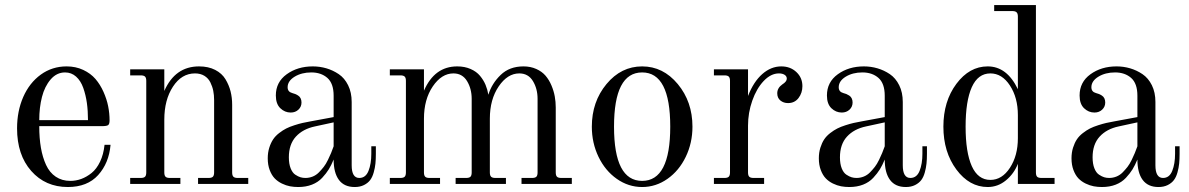

<svg xmlns="http://www.w3.org/2000/svg" viewBox="-20 -732 4731 764"><path d="M238.8 -443.8Q205.6 -443.8 181.6 -416Q157.7 -388.2 147 -346.2Q136.2 -304.2 136.2 -253.9H330.1Q330.1 -290.5 325.7 -322.3Q321.3 -354 311.3 -382.3Q301.3 -410.6 282.7 -427.2Q264.2 -443.8 238.8 -443.8ZM245.1 -467.8Q281.2 -467.8 311 -453.9Q340.8 -439.9 359.9 -417.7Q378.9 -395.5 391.8 -366.5Q404.8 -337.4 410.4 -309.1Q416 -280.8 416 -252.9Q416 -238.8 410.6 -234.4Q405.3 -230 384.8 -230H136.2Q136.2 -182.1 142.8 -144Q149.4 -106 163.3 -75.7Q177.2 -45.4 201.9 -28.8Q226.6 -12.2 259.8 -12.2Q282.2 -12.2 303.5 -20Q324.7 -27.8 344.5 -43.7Q364.3 -59.6 378.2 -88.6Q392.1 -117.7 396 -155.8H419.9Q413.6 -83 370.6 -35.4Q327.6 12.2 250 12.2Q160.6 12.2 104.2 -51.8Q47.9 -115.7 47.9 -221.2Q47.9 -290 72.5 -346.2Q97.2 -402.3 142.3 -435.1Q187.5 -467.8 245.1 -467.8Z M498 -456.1H633.8V-370.1Q676.8 -467.8 772 -467.8Q809.1 -467.8 836.2 -453.9Q863.3 -439.9 877.2 -416.7Q891.1 -393.6 897.5 -368.4Q903.8 -343.3 903.8 -314.9V-45.9Q903.8 -33.7 908.7 -28.8Q913.6 -23.9 925.8 -23.9H967.8V0H768.1V-23.9H810.1Q822.3 -23.9 827.1 -28.8Q832 -33.7 832 -45.9V-334Q832 -353.5 828.6 -370.6Q825.2 -387.7 817.1 -404.1Q809.1 -420.4 793.5 -430.2Q777.8 -439.9 755.9 -439.9Q702.6 -439.9 668.2 -387.2Q633.8 -334.5 633.8 -255.9V-45.9Q633.8 -33.7 638.7 -28.8Q643.6 -23.9 655.8 -23.9H697.8V0H498V-23.9H540Q552.2 -23.9 557.1 -28.8Q562 -33.7 562 -45.9V-410.2Q562 -422.4 557.1 -427.2Q552.2 -432.1 540 -432.1H498Z M1307.6 -245.1 1233.4 -229Q1185.1 -218.8 1157.2 -188.2Q1129.4 -157.7 1129.4 -106Q1129.4 -80.1 1136.5 -62.3Q1143.6 -44.4 1155 -36.9Q1166.5 -29.3 1175.8 -26.6Q1185.1 -23.9 1195.3 -23.9Q1210.4 -23.9 1224.4 -29.5Q1238.3 -35.2 1249 -46.1Q1259.8 -57.1 1268.3 -68.1Q1276.9 -79.1 1284.9 -95.7Q1293 -112.3 1297.4 -123Q1301.8 -133.8 1307.6 -149.9ZM1475.6 -149.9V-120.1Q1475.6 -98.1 1473.9 -81.1Q1472.2 -64 1467 -45.7Q1461.9 -27.3 1452.9 -15.4Q1443.8 -3.4 1428.2 4.4Q1412.6 12.2 1391.6 12.2Q1349.6 12.2 1328.6 -16.1Q1307.6 -44.4 1307.6 -97.2Q1298.3 -74.7 1288.3 -58.3Q1278.3 -42 1262 -24.4Q1245.6 -6.8 1221.4 2.7Q1197.3 12.2 1166.5 12.2Q1149.9 12.2 1134 9.3Q1118.2 6.3 1101.6 -1.7Q1085 -9.8 1073 -22.2Q1061 -34.7 1053.2 -55.2Q1045.4 -75.7 1045.4 -102.1Q1045.4 -125 1051.5 -144.3Q1057.6 -163.6 1066.7 -177.2Q1075.7 -190.9 1090.6 -202.4Q1105.5 -213.9 1118.9 -220.7Q1132.3 -227.5 1151.4 -233.6Q1170.4 -239.7 1183.6 -242.7Q1196.8 -245.6 1215.3 -249L1307.6 -266.1V-351.1Q1307.6 -399.9 1282.7 -421.9Q1257.8 -443.8 1218.8 -443.8Q1180.2 -443.8 1152.3 -426.8Q1124.5 -409.7 1124.5 -384.8Q1124.5 -366.7 1142.6 -361.8Q1149.9 -359.9 1154.8 -357.9Q1159.7 -356 1166.3 -351.8Q1172.9 -347.7 1176.3 -340.6Q1179.7 -333.5 1179.7 -324.2Q1179.7 -307.1 1167.5 -295.7Q1155.3 -284.2 1136.7 -284.2Q1113.3 -284.2 1095.5 -301.3Q1077.6 -318.4 1077.6 -352.1Q1077.6 -405.3 1120.8 -436.5Q1164.1 -467.8 1224.6 -467.8Q1252.4 -467.8 1278.6 -460.2Q1304.7 -452.6 1327.9 -437Q1351.1 -421.4 1365.2 -392.8Q1379.4 -364.3 1379.4 -326.2V-74.2Q1379.4 -23.9 1409.7 -23.9Q1435.1 -23.9 1446.3 -52Q1457.5 -80.1 1457.5 -120.1V-149.9Z M1667 -456.1V-371.1Q1709 -467.8 1799.3 -467.8Q1829.1 -467.8 1852.5 -457.5Q1876 -447.3 1890.1 -430.2Q1904.3 -413.1 1912.1 -394.3Q1919.9 -375.5 1923.3 -355Q1937 -399.9 1972.2 -433.8Q2007.3 -467.8 2063 -467.8Q2091.3 -467.8 2114 -457.5Q2136.7 -447.3 2150.9 -430.7Q2165 -414.1 2174.3 -392.1Q2183.6 -370.1 2187.5 -348.4Q2191.4 -326.7 2191.4 -304.2V-45.9Q2191.4 -33.7 2196.3 -28.8Q2201.2 -23.9 2213.4 -23.9H2255.4V0H2055.2V-23.9H2097.2Q2109.4 -23.9 2114.3 -28.8Q2119.1 -33.7 2119.1 -45.9V-338.9Q2119.1 -378.9 2100.6 -409.4Q2082 -439.9 2046.4 -439.9Q1999.5 -439.9 1964.4 -388.2Q1929.2 -336.4 1929.2 -259.8V-45.9Q1929.2 -33.7 1934.1 -28.8Q1939 -23.9 1951.2 -23.9H1993.2V0H1793V-23.9H1835Q1847.2 -23.9 1852.1 -28.8Q1856.9 -33.7 1856.9 -45.9V-338.9Q1856.9 -378.9 1838.4 -409.4Q1819.8 -439.9 1784.2 -439.9Q1737.3 -439.9 1702.1 -388.2Q1667 -336.4 1667 -259.8V-45.9Q1667 -33.7 1671.9 -28.8Q1676.8 -23.9 1689 -23.9H1731V0H1531.2V-23.9H1573.2Q1585.4 -23.9 1590.3 -28.8Q1595.2 -33.7 1595.2 -45.9V-410.2Q1595.2 -422.4 1590.3 -427.2Q1585.4 -432.1 1573.2 -432.1H1531.2V-456.1Z M2647 -228Q2647 -443.8 2535.2 -443.8Q2423.3 -443.8 2423.3 -228Q2423.3 -12.2 2535.2 -12.2Q2647 -12.2 2647 -228ZM2735.4 -228Q2735.4 -163.1 2708.7 -107.9Q2682.1 -52.7 2636 -20.3Q2589.8 12.2 2535.2 12.2Q2480.5 12.2 2434.3 -20.3Q2388.2 -52.7 2361.6 -107.9Q2335 -163.1 2335 -228Q2335 -327.1 2393.3 -397.5Q2451.7 -467.8 2535.2 -467.8Q2618.7 -467.8 2677 -397.5Q2735.4 -327.1 2735.4 -228Z M2956.5 -456.1V-350.1Q2978.5 -406.7 3013.2 -437.3Q3047.9 -467.8 3088.9 -467.8Q3125 -467.8 3148.9 -445.3Q3172.9 -422.9 3172.9 -389.2Q3172.9 -362.3 3157.5 -342Q3142.1 -321.8 3115.7 -321.8Q3098.1 -321.8 3085.4 -332Q3072.8 -342.3 3072.8 -360.8Q3072.8 -381.8 3092.8 -396Q3110.8 -407.2 3110.8 -418.9Q3110.8 -428.7 3102.1 -434.3Q3093.3 -439.9 3079.6 -439.9Q3047.4 -439.9 3018.8 -409.7Q2990.2 -379.4 2973.4 -331.3Q2956.5 -283.2 2956.5 -231.9V-45.9Q2956.5 -33.7 2961.4 -28.8Q2966.3 -23.9 2978.5 -23.9H3020.5V0H2820.8V-23.9H2862.8Q2875 -23.9 2879.9 -28.8Q2884.8 -33.7 2884.8 -45.9V-410.2Q2884.8 -422.4 2879.9 -427.2Q2875 -432.1 2862.8 -432.1H2820.8V-456.1Z M3500.5 -245.1 3426.3 -229Q3377.9 -218.8 3350.1 -188.2Q3322.3 -157.7 3322.3 -106Q3322.3 -80.1 3329.3 -62.3Q3336.4 -44.4 3347.9 -36.9Q3359.4 -29.3 3368.7 -26.6Q3377.9 -23.9 3388.2 -23.9Q3403.3 -23.9 3417.2 -29.5Q3431.2 -35.2 3441.9 -46.1Q3452.6 -57.1 3461.2 -68.1Q3469.7 -79.1 3477.8 -95.7Q3485.8 -112.3 3490.2 -123Q3494.6 -133.8 3500.5 -149.9ZM3668.5 -149.9V-120.1Q3668.5 -98.1 3666.7 -81.1Q3665 -64 3659.9 -45.7Q3654.8 -27.3 3645.8 -15.4Q3636.7 -3.4 3621.1 4.4Q3605.5 12.2 3584.5 12.2Q3542.5 12.2 3521.5 -16.1Q3500.5 -44.4 3500.5 -97.2Q3491.2 -74.7 3481.2 -58.3Q3471.2 -42 3454.8 -24.4Q3438.5 -6.8 3414.3 2.7Q3390.1 12.2 3359.4 12.2Q3342.8 12.2 3326.9 9.3Q3311 6.3 3294.4 -1.7Q3277.8 -9.8 3265.9 -22.2Q3253.9 -34.7 3246.1 -55.2Q3238.3 -75.7 3238.3 -102.1Q3238.3 -125 3244.4 -144.3Q3250.5 -163.6 3259.5 -177.2Q3268.6 -190.9 3283.4 -202.4Q3298.3 -213.9 3311.8 -220.7Q3325.2 -227.5 3344.2 -233.6Q3363.3 -239.7 3376.5 -242.7Q3389.6 -245.6 3408.2 -249L3500.5 -266.1V-351.1Q3500.5 -399.9 3475.6 -421.9Q3450.7 -443.8 3411.6 -443.8Q3373 -443.8 3345.2 -426.8Q3317.4 -409.7 3317.4 -384.8Q3317.4 -366.7 3335.4 -361.8Q3342.8 -359.9 3347.7 -357.9Q3352.5 -356 3359.1 -351.8Q3365.7 -347.7 3369.1 -340.6Q3372.6 -333.5 3372.6 -324.2Q3372.6 -307.1 3360.4 -295.7Q3348.1 -284.2 3329.6 -284.2Q3306.2 -284.2 3288.3 -301.3Q3270.5 -318.4 3270.5 -352.1Q3270.5 -405.3 3313.7 -436.5Q3356.9 -467.8 3417.5 -467.8Q3445.3 -467.8 3471.4 -460.2Q3497.6 -452.6 3520.8 -437Q3543.9 -421.4 3558.1 -392.8Q3572.3 -364.3 3572.3 -326.2V-74.2Q3572.3 -23.9 3602.5 -23.9Q3627.9 -23.9 3639.2 -52Q3650.4 -80.1 3650.4 -120.1V-149.9Z M3920.9 -439.9Q3871.6 -439.9 3846.9 -385Q3822.3 -330.1 3822.3 -228Q3822.3 -126 3846.9 -71Q3871.6 -16.1 3920.9 -16.1Q3967.3 -16.1 3998.8 -64.5Q4030.3 -112.8 4030.3 -182.1V-273.9Q4030.3 -343.3 3998.8 -391.6Q3967.3 -439.9 3920.9 -439.9ZM4030.3 -377V-666Q4030.3 -678.2 4025.1 -683.1Q4020 -688 4007.8 -688H3936V-711.9H4102.1V-45.9Q4102.1 -33.7 4106.9 -28.8Q4111.8 -23.9 4124 -23.9H4176.3V0H4030.3V-80.1Q4015.1 -41 3982.9 -14.4Q3950.7 12.2 3910.2 12.2Q3837.4 12.2 3785.6 -57.4Q3733.9 -127 3733.9 -228Q3733.9 -329.1 3785.6 -398.4Q3837.4 -467.8 3910.2 -467.8Q3986.8 -467.8 4030.3 -377Z M4505.9 -245.1 4431.6 -229Q4383.3 -218.8 4355.5 -188.2Q4327.6 -157.7 4327.6 -106Q4327.6 -80.1 4334.7 -62.3Q4341.8 -44.4 4353.3 -36.9Q4364.7 -29.3 4374 -26.6Q4383.3 -23.9 4393.6 -23.9Q4408.7 -23.9 4422.6 -29.5Q4436.5 -35.2 4447.3 -46.1Q4458 -57.1 4466.6 -68.1Q4475.1 -79.1 4483.2 -95.7Q4491.2 -112.3 4495.6 -123Q4500 -133.8 4505.9 -149.9ZM4673.8 -149.9V-120.1Q4673.8 -98.1 4672.1 -81.1Q4670.4 -64 4665.3 -45.7Q4660.2 -27.3 4651.1 -15.4Q4642.1 -3.4 4626.5 4.4Q4610.8 12.2 4589.8 12.2Q4547.9 12.2 4526.9 -16.1Q4505.9 -44.4 4505.9 -97.2Q4496.6 -74.7 4486.6 -58.3Q4476.6 -42 4460.2 -24.4Q4443.8 -6.8 4419.7 2.7Q4395.5 12.2 4364.7 12.2Q4348.1 12.2 4332.3 9.3Q4316.4 6.3 4299.8 -1.7Q4283.2 -9.8 4271.2 -22.2Q4259.3 -34.7 4251.5 -55.2Q4243.7 -75.7 4243.7 -102.1Q4243.7 -125 4249.8 -144.3Q4255.9 -163.6 4264.9 -177.2Q4273.9 -190.9 4288.8 -202.4Q4303.7 -213.9 4317.1 -220.7Q4330.6 -227.5 4349.6 -233.6Q4368.7 -239.7 4381.8 -242.7Q4395 -245.6 4413.6 -249L4505.9 -266.1V-351.1Q4505.9 -399.9 4481 -421.9Q4456.1 -443.8 4417 -443.8Q4378.4 -443.8 4350.6 -426.8Q4322.8 -409.7 4322.8 -384.8Q4322.8 -366.7 4340.8 -361.8Q4348.1 -359.9 4353 -357.9Q4357.9 -356 4364.5 -351.8Q4371.1 -347.7 4374.5 -340.6Q4377.9 -333.5 4377.9 -324.2Q4377.9 -307.1 4365.7 -295.7Q4353.5 -284.2 4335 -284.2Q4311.5 -284.2 4293.7 -301.3Q4275.9 -318.4 4275.9 -352.1Q4275.9 -405.3 4319.1 -436.5Q4362.3 -467.8 4422.9 -467.8Q4450.7 -467.8 4476.8 -460.2Q4502.9 -452.6 4526.1 -437Q4549.3 -421.4 4563.5 -392.8Q4577.6 -364.3 4577.6 -326.2V-74.2Q4577.6 -23.9 4607.9 -23.9Q4633.3 -23.9 4644.5 -52Q4655.8 -80.1 4655.8 -120.1V-149.9Z"/></svg>

Font: Flanker Steampunk
Style: Regular
Weight: 400
Designer: Alexey Kryukov, Leonardo Di Lena
Foundry: Alexey Kryukov, Leonardo Di Lena
Version: 1.210